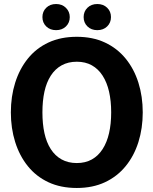

<svg xmlns="http://www.w3.org/2000/svg" viewBox="-20 -923 763 955"><path d="M362 12Q282 12 221 -16.5Q160 -45 118.5 -96.5Q77 -148 55.5 -216.5Q34 -285 34 -364Q34 -443 55.5 -511.5Q77 -580 118.5 -631.5Q160 -683 221 -711.5Q282 -740 362 -740Q441 -740 502 -711.5Q563 -683 605 -631.5Q647 -580 668.5 -511.5Q690 -443 690 -364Q690 -285 668.5 -216.5Q647 -148 605 -96.5Q563 -45 502 -16.5Q441 12 362 12ZM362 -112Q405 -112 437 -130Q469 -148 490.5 -181.5Q512 -215 522.5 -261Q533 -307 533 -364Q533 -421 522.5 -467Q512 -513 490.5 -546.5Q469 -580 437 -598Q405 -616 362 -616Q319 -616 286.5 -598Q254 -580 232.5 -546.5Q211 -513 201 -467Q191 -421 191 -364Q191 -307 201 -261Q211 -215 232.5 -181.5Q254 -148 286.5 -130Q319 -112 362 -112ZM259 -773Q229 -773 210 -791.5Q191 -810 191 -838Q191 -866 210 -884.5Q229 -903 259 -903Q289 -903 308 -884Q327 -865 327 -838Q327 -810 308 -791.5Q289 -773 259 -773ZM464 -773Q434 -773 415 -791.5Q396 -810 396 -838Q396 -866 415 -884.5Q434 -903 464 -903Q494 -903 513 -884.5Q532 -866 532 -838Q532 -810 513 -791.5Q494 -773 464 -773Z"/></svg>

Font: Murecho Thin SemiBold
Style: Regular
Weight: 600
Version: Version 1.010